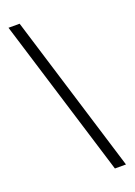

<svg xmlns="http://www.w3.org/2000/svg" viewBox="-181 -873 788 1122"><g transform="rotate(-20 212.5 -311.5)"><path d="M397.9 181.2H329.1L25.9 -804.2H95.2Z"/></g></svg>

Font: Source Han Serif TW Heavy
Style: Regular
Weight: 900
Designer: Ryoko NISHIZUKA Ë•øÂ°öÊ∂ºÂ≠ê (kana & ideographs); Frank Grie√ühammer (Latin, Greek & Cyrillic); Wenlong ZHANG Âº†ÊñáÈæô 
Foundry: Adobe
Version: Version 2.003;hotconv 1.1.1;makeotfexe 2.6.0